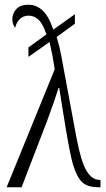

<svg xmlns="http://www.w3.org/2000/svg" viewBox="-20 -790 446 810"><path d="M211 -498Q202 -558 189 -613L100 -550V-590L176 -645Q160 -691 142 -707.5Q124 -724 101 -724Q78 -724 63.5 -709.5Q49 -695 44 -673Q39 -678 35.5 -688Q32 -698 32 -708Q32 -734 49 -752Q66 -770 100 -770Q133 -770 159 -746.5Q185 -723 205 -665L296 -730V-690L219 -634Q232 -591 238 -557L303 -207Q322 -108 345 -69.5Q368 -31 400 -31H404V0H396Q348 0 325.5 -22.5Q303 -45 287 -99Q275 -143 257.5 -247.5Q240 -352 230 -419H227Q213 -373 178 -278L71 0H8Z"/></svg>

Font: Noto Serif CondLight
Style: Regular
Weight: 300
Width: 3
Designer: Monotype Design Team
Foundry: Monotype Imaging Inc.
Version: Version 1.001